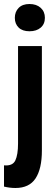

<svg xmlns="http://www.w3.org/2000/svg" viewBox="-36 -730 281 958"><path d="M54 -500H173V21Q173 112 141.5 160Q110 208 41 208Q13 208 -16 201V95Q27 99 40.5 70.5Q54 42 54 -14ZM38 -641Q38 -671 57 -690.5Q76 -710 111 -710Q146 -710 167 -691Q188 -672 188 -641Q188 -610 167 -592Q146 -574 111 -574Q76 -574 57 -592.5Q38 -611 38 -641Z"/></svg>

Font: PT Sans Narrow
Style: Bold
Weight: 700
Width: 3
Designer: A.Korolkova, O.Umpeleva, V.Yefimov
Foundry: ParaType Ltd
Version: Version 2.003W OFL